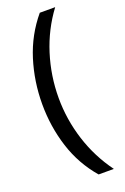

<svg xmlns="http://www.w3.org/2000/svg" viewBox="-166 -765 631 973"><g transform="rotate(-20 150.0 -278.0)"><path d="M40 -274Q40 -396 75.5 -509.5Q111 -623 187 -714H270Q200 -620 164.5 -507Q129 -394 129 -275Q129 -159 164.5 -47.5Q200 64 269 158H187Q111 70 75.5 -41.5Q40 -153 40 -274Z"/></g></svg>

Font: Noto Sans Tamil Supplement
Style: Regular
Weight: 400
Designer: Ek Type
Foundry: Ek Type
Version: Version 2.001; ttfautohint (v1.8.4.7-5d5b)